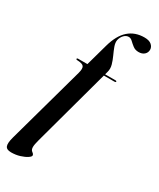

<svg xmlns="http://www.w3.org/2000/svg" viewBox="-259 -797 884 1067"><g transform="rotate(30 183.0 -264.0)"><path d="M65.5 -434Q65.5 -439 72 -439H132.5L171.5 -579Q192.5 -654.5 233 -690.2Q273.5 -726 334 -726Q364.5 -726 379.5 -712.8Q394.5 -699.5 394.5 -682Q394.5 -663.5 381 -651.2Q367.5 -639 344.5 -639Q323 -639 308 -650.5Q293 -662 281.2 -673.5Q269.5 -685 256.5 -685Q240 -685 226.8 -671.2Q213.5 -657.5 209 -637Q206 -619 214 -597.2Q222 -575.5 233 -551.8Q244 -528 250.8 -504Q257.5 -480 251 -457L246 -439H314Q320 -439 320 -434.5Q320 -429.5 311 -429.5H243.5L109.5 62.5Q100.5 95 100.5 111Q100.5 129.5 111.8 137.2Q123 145 123 153.5Q123 161 107 171.5Q91 182 65.2 190Q39.5 198 9.5 198Q-19.5 198 -26.5 180.5Q-33.5 163 -22 121.5L115 -373Q123.5 -404.5 115 -416.5Q106.5 -428.5 72 -429.5Q65.5 -429.5 65.5 -434Z"/></g></svg>

Font: Fraunces 144pt SemiBold
Style: Italic
Weight: 600
Italic angle: -16°
Version: Version 1.000;[0bf87f6ff]